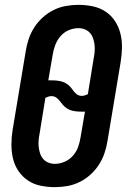

<svg xmlns="http://www.w3.org/2000/svg" viewBox="-20 -763 540 791"><path d="M206 8Q176 8 147 2Q118 -4 95 -19.5Q72 -35 56 -58.5Q40 -82 33.5 -110Q27 -138 27 -167.5Q27 -197 32 -228L86 -552Q90 -578 98.5 -603Q107 -628 121.5 -650.5Q136 -673 156.5 -691.5Q177 -710 201.5 -722Q226 -734 252 -738.5Q278 -743 303 -743Q333 -743 362 -737Q391 -731 414.5 -715.5Q438 -700 453.5 -676.5Q469 -653 476 -625Q483 -597 482.5 -567.5Q482 -538 477 -507L423 -183Q419 -157 410.5 -132Q402 -107 387.5 -84.5Q373 -62 352.5 -43.5Q332 -25 307.5 -13Q283 -1 257 3.5Q231 8 206 8ZM317 -368Q323 -368 329.5 -370Q336 -372 342 -375L366 -523Q369 -537 370 -551Q371 -565 369.5 -578.5Q368 -592 363.5 -605Q359 -618 350.5 -627.5Q342 -637 329.5 -642Q317 -647 303 -647Q283 -647 263 -638.5Q243 -630 229 -613.5Q215 -597 207.5 -577Q200 -557 197 -537L179 -432H192Q205 -432 218 -430.5Q231 -429 242 -424.5Q253 -420 262.5 -412Q272 -404 278.5 -394Q285 -384 294.5 -376Q304 -368 317 -368ZM206 -88Q226 -88 246 -96.5Q266 -105 280.5 -121.5Q295 -138 302 -158Q309 -178 312 -198L330 -303H317Q304 -303 291 -304.5Q278 -306 267 -310.5Q256 -315 247 -323Q238 -331 231 -341Q224 -351 214.5 -359Q205 -367 192 -367Q186 -367 179.5 -365Q173 -363 167 -360L143 -212Q140 -198 139 -184Q138 -170 139.5 -156.5Q141 -143 145.5 -130Q150 -117 158.5 -107.5Q167 -98 179.5 -93Q192 -88 206 -88Z"/></svg>

Font: Iosevka Term Curly
Style: Bold Italic
Weight: 700
Italic angle: -9°
Designer: Belleve Invis
Foundry: Belleve Invis
Version: Version 32.3.0